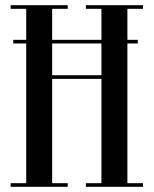

<svg xmlns="http://www.w3.org/2000/svg" viewBox="-20 -720 592 740"><path d="M531 -700H311V-686H371V-566.5H181V-686H241V-700H21V-686H81V-566.5H31.1V-552.5H81V-14H21V0H241V-14H181V-416H371V-14H311V0H531V-14H471V-552.5H511.1V-566.5H471V-686H531ZM181 -430V-552.5H371V-430Z"/></svg>

Font: Picaflor 36 pt
Style: Regular
Weight: 400
Designer: Ariel Martín Pérez
Foundry: Tunera Type Foundry
Version: Version 1.000;hotconv 1.0.109;makeotfexe 2.5.65596